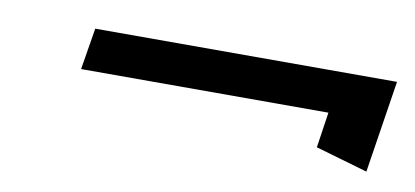

<svg xmlns="http://www.w3.org/2000/svg" viewBox="-30 -381 540 250"><g transform="rotate(10 240.0 -256.0)"><path d="M72 -262H399L392 -215L461 -195L480 -317H81Z"/></g></svg>

Font: Charger Sport
Style: DfNrwObl
Weight: 400
Designer: Jasper
Foundry: Cannot Into Space Fonts
Version: Version 1.1